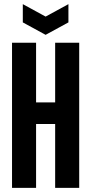

<svg xmlns="http://www.w3.org/2000/svg" viewBox="-20 -906 440 926"><path d="M38 0V-700H154V-412H246V-700H362V0H246V-308H154V0ZM310 -886V-798L200 -738L90 -798V-886L200 -826Z"/></svg>

Font: Tektur Condensed Medium
Style: Regular
Weight: 500
Width: 3
Designer: Adam Jagosz
Foundry: Adam Jagosz
Version: Version 1.005;gftools[0.9.30]